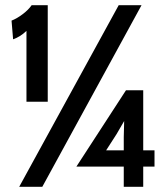

<svg xmlns="http://www.w3.org/2000/svg" viewBox="-20 -720 644 740"><path d="M82 -328V-601Q69 -588.5 56.2 -580.8Q43.5 -573 30.5 -568.5L24.5 -640.5Q46 -649 68 -665.8Q90 -682.5 102 -700H164V-328ZM54 0 437.5 -700H525.5L143 0ZM457 0V-78H274.5L465.5 -372H532V-140.5H575.5V-78H532V0ZM375.5 -119.5 349 -140.5H457V-191.5L460 -309.5L482 -294L429.5 -203.5Z"/></svg>

Font: Cabin SemiCondensedMedium
Style: Regular
Weight: 500
Width: 4
Designer: Pablo Impallari
Foundry: Pablo Impallari. http://www.impallari.com Igino Marini. http://www.ikern.com
Version: Version 3.001